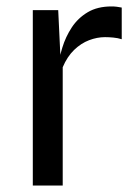

<svg xmlns="http://www.w3.org/2000/svg" viewBox="-20 -577 418 597"><path d="M82 0V-545.5H161L171 -336L160 -364.5Q163.5 -395.5 173.8 -429Q184 -462.5 203.2 -491.8Q222.5 -521 252.8 -539Q283 -557 327 -557Q335.5 -557 343.2 -556Q351 -555 358.5 -553.5V-455Q346 -459 332.2 -460.2Q318.5 -461.5 306.5 -461.5Q282 -461.5 257 -452Q232 -442.5 210.5 -421.8Q189 -401 175 -368V0Z"/></svg>

Font: Spline Sans
Style: Regular
Weight: 400
Designer: Eben Sorkin, Mirko Velimirovic
Foundry: Sorkin Type
Version: Version 1.001